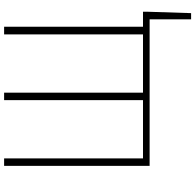

<svg xmlns="http://www.w3.org/2000/svg" viewBox="-28 -738 973 958"><g transform="rotate(-90 459.0 -259.5)"><path d="M841 207V0H791V-33H879V-13L872 207ZM110 0V-726H147V-33H438V-726H475V-33H766V-726H804V0Z"/></g></svg>

Font: Noto Sans HK Thin
Style: Regular
Weight: 100
Designer: Ryoko NISHIZUKA 西塚涼子 (kana, bopomofo & ideographs); Paul D. Hunt (Latin, Greek & Cyrillic); Sandoll Communications 산돌커뮤니
Foundry: Adobe
Version: Version 2.004-H2;hotconv 1.0.118;makeotfexe 2.5.65603